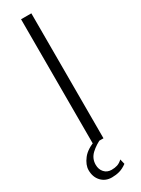

<svg xmlns="http://www.w3.org/2000/svg" viewBox="-226 -641 605 825"><g transform="rotate(-30 76.5 -228.0)"><path d="M58 -620H109V0H58ZM57 164Q25 164 5 142.5Q-15 121 -15 87Q-15 61 6.5 33Q28 5 76 -11L105 -8Q69 8 46 29.5Q23 51 23 82Q23 105 36.5 120Q50 135 72 135Q88 135 100.5 131Q113 127 126 115L132 140Q113 154 95 159Q77 164 57 164Z"/></g></svg>

Font: Smooch Sans
Style: Regular
Weight: 400
Designer: Robert E. Leuschke
Foundry: Robert E. Leuschke
Version: Version 1.010; ttfautohint (v1.8.3)